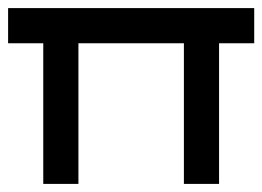

<svg xmlns="http://www.w3.org/2000/svg" viewBox="-20 -454 648 474"><path d="M86.8 0V-347.2H0V-434H607.6V-347.2H520.8V0H434V-347.2H173.6V0Z"/></svg>

Font: 8-bit Operator+ 8
Style: Regular
Weight: 400
Designer: GrandChaos9000
Version: Version 1.3.0 - August 1, 2014